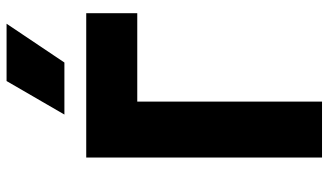

<svg xmlns="http://www.w3.org/2000/svg" viewBox="-223 -753 976 570"><g transform="rotate(-90 265.0 -468.0)"><path d="M82.4 0V-700H510.9V-548.5H248.4V0ZM209.9 -764.8 309.4 -936.5H479.6L364.4 -764.8Z"/></g></svg>

Font: Geologica-Sharp
Style: Regular
Weight: 100
Designer: Sindre Bremnes, Frode Helland
Foundry: Monokrom Skriftforlag AS
Version: Version 1.010;gftools[0.9.28]